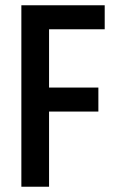

<svg xmlns="http://www.w3.org/2000/svg" viewBox="-20 -708 443 728"><path d="M61 0V-688H377V-597H166V-376H353V-285H166V0Z"/></svg>

Font: Saira Condensed SemiBold
Style: Regular
Weight: 600
Width: 3
Designer: Hector Gatti with collaboration of the Omnibus-Type team
Foundry: Omnibus-Type
Version: Version 1.100